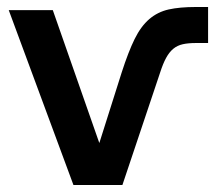

<svg xmlns="http://www.w3.org/2000/svg" viewBox="-20 -529 615 549"><path d="M5 -500H131L264 -120L328 -322Q347 -381 365 -417.5Q383 -454 407 -474.5Q431 -495 462.5 -502Q494 -509 540 -509H575V-406H540Q518 -406 502.5 -402.5Q487 -399 475.5 -389.5Q464 -380 455 -363.5Q446 -347 438 -322L330 0H190Z"/></svg>

Font: Retni Sans
Style: Bold
Weight: 700
Designer: Vitaly Kuzmin
Foundry: ParaType Ltd.
Version: Version 1.00;March 2, 2019;FontCreator 11.5.0.2425 64-bit; t